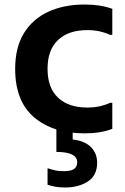

<svg xmlns="http://www.w3.org/2000/svg" viewBox="-20 -579 554 848"><path d="M47 -275Q47 -370 86 -433Q125 -496 194 -527.5Q263 -559 354 -559Q425 -559 476 -540V-425H466Q448 -434 422.5 -440Q397 -446 365 -446Q283 -446 236.5 -402.5Q190 -359 190 -275Q190 -191 236.5 -147.5Q283 -104 365 -104Q397 -104 422.5 -110Q448 -116 466 -125H476V-10Q425 10 354 10Q214 10 130.5 -61Q47 -132 47 -275ZM301 -24V37Q354 43 381.5 70.5Q409 98 409 140Q409 196 368 222.5Q327 249 268 249Q244 249 226 246Q208 243 190 237V165H194Q212 171 226 174Q240 177 263 177Q294 177 307.5 167Q321 157 321 138Q321 92 229 92V-24Z"/></svg>

Font: Kufam SemiBold
Style: Regular
Weight: 600
Designer: Wael Morcos, Artur Schmal
Foundry: Original Type
Version: Version 1.300; ttfautohint (v1.8.3)